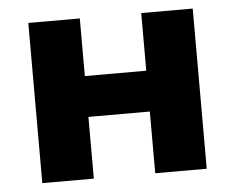

<svg xmlns="http://www.w3.org/2000/svg" viewBox="-43 -559 745 609"><g transform="rotate(-5 330.0 -255.0)"><path d="M68 0V-510H232V-326.5H427.5V-510H591.5V0H427.5V-196.5H232V0Z"/></g></svg>

Font: Geologica
Style: Bold
Weight: 700
Designer: Sindre Bremnes, Frode Helland
Foundry: Monokrom Skriftforlag AS
Version: Version 1.010; ttfautohint (v1.8.4.7-5d5b);gftools[0.9.28]